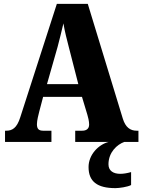

<svg xmlns="http://www.w3.org/2000/svg" viewBox="-20 -734 736 993"><path d="M6 0H246V-58H203C178 -58 171 -70 171 -92C171 -111 179 -141 183 -157L203 -233H404L432 -140C435 -130 441 -108 441 -90C441 -65 423 -58 405 -58H369V0H542C488 14 438 67 438 130C438 205 483 239 577 239C596 239 640 233 658 223V156C637 162 618 165 602 165C567 165 541 150 541 116C541 53 586 13 623 0H696V-58H687C654 -58 629 -75 615 -121L434 -714H274L85 -128C67 -70 42 -58 12 -58H6ZM223 -299 278 -492C288 -529 298 -571 308 -613C315 -570 326 -529 336 -490L385 -299Z"/></svg>

Font: Noto Serif Ethiopic Condensed Black
Style: Regular
Weight: 900
Width: 3
Designer: Monotype Design Team
Foundry: Monotype Imaging Inc.
Version: Version 2.102